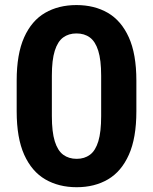

<svg xmlns="http://www.w3.org/2000/svg" viewBox="-20 -741 614 770"><path d="M526.9 -418V-294.4Q526.9 -187.5 496.8 -120.4Q466.8 -53.2 413.1 -21.7Q359.4 9.8 287.6 9.8Q215.8 9.8 161.6 -21.7Q107.4 -53.2 77.1 -120.4Q46.9 -187.5 46.9 -294.4V-418Q46.9 -524.4 76.9 -591.3Q106.9 -658.2 160.9 -689.5Q214.8 -720.7 286.6 -720.7Q358.4 -720.7 412.4 -689.5Q466.3 -658.2 496.6 -591.3Q526.9 -524.4 526.9 -418ZM385.7 -275.4V-437.5Q385.7 -500.5 374 -537.6Q362.3 -574.7 340.3 -590.8Q318.4 -606.9 286.6 -606.9Q255.4 -606.9 233.4 -590.8Q211.4 -574.7 199.7 -537.6Q188 -500.5 188 -437.5V-275.4Q188 -211.9 199.7 -174.3Q211.4 -136.7 233.6 -120.4Q255.9 -104 287.6 -104Q318.8 -104 340.8 -120.4Q362.8 -136.7 374.3 -174.3Q385.7 -211.9 385.7 -275.4Z"/></svg>

Font: RobotoDEMO
Style: Regular
Weight: 400
Designer: Christian Robertson
Foundry: Google
Version: Version 2.136